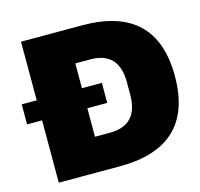

<svg xmlns="http://www.w3.org/2000/svg" viewBox="-101 -797 942 905"><g transform="rotate(-15 370.0 -344.0)"><path d="M3.9 -401.9H77.1V-688H375Q735.8 -688 735.8 -344.2Q735.8 0 375 0H77.1V-304.2H3.9ZM297.9 -304.2V-165H371.1Q509.8 -165 509.8 -314V-374Q509.8 -522.9 371.1 -522.9H297.9V-401.9H395V-304.2Z"/></g></svg>

Font: Archivo-RBTV
Style: Regular
Weight: 500
Designer: Hector Gatti
Foundry: Hector Gatti
Version: ""